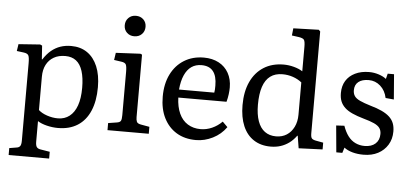

<svg xmlns="http://www.w3.org/2000/svg" viewBox="-60 -896 2650 1242"><g transform="rotate(5 1265.5 -275.0)"><path d="M34 216V171L82 163Q97 161 104 151Q111 141 111 116V-388Q111 -426 104 -438Q97 -450 74 -453L28 -459L35 -504L175 -514L188 -508L194 -419H197Q220 -455 247 -477.5Q274 -500 306 -511Q338 -522 376 -522Q437 -522 480.5 -492Q524 -462 547.5 -406Q571 -350 571 -271Q571 -181 543.5 -117Q516 -53 463.5 -19.5Q411 14 336 14Q300 14 263.5 5Q227 -4 204 -19V114Q204 138 211 148.5Q218 159 236 162L297 172V216ZM330 -48Q374 -48 405.5 -72.5Q437 -97 453.5 -143.5Q470 -190 470 -258Q470 -323 456 -367Q442 -411 414 -432.5Q386 -454 344 -454Q300 -454 269 -436Q238 -418 221 -385.5Q204 -353 204 -307V-91Q224 -72 259.5 -60Q295 -48 330 -48Z M657 0V-46L714 -55Q733 -58 738.5 -68Q744 -78 744 -105V-386Q744 -422 737.5 -434Q731 -446 708 -449L660 -456L667 -503L826 -511L837 -506V-101Q837 -82 842 -70.5Q847 -59 869 -55L925 -45V0ZM776 -620Q747 -620 728 -638.5Q709 -657 709 -686Q709 -715 728 -734Q747 -753 776 -753Q806 -753 825 -734.5Q844 -716 844 -687Q844 -658 825 -639Q806 -620 776 -620Z M1232 14Q1159 14 1106 -18Q1053 -50 1023.5 -108.5Q994 -167 994 -247Q994 -331 1024.5 -392.5Q1055 -454 1110 -488Q1165 -522 1238 -522Q1293 -522 1334.5 -500Q1376 -478 1398.5 -437.5Q1421 -397 1421 -344Q1421 -324 1418 -300Q1415 -276 1408 -250H1095Q1097 -190 1116.5 -147Q1136 -104 1172 -81.5Q1208 -59 1256 -59Q1294 -59 1330 -75Q1366 -91 1395 -120L1428 -87Q1394 -39 1341 -12.5Q1288 14 1232 14ZM1095 -302H1324Q1326 -312 1326.5 -323.5Q1327 -335 1327 -348Q1327 -410 1302 -441Q1277 -472 1227 -472Q1189 -472 1161.5 -453Q1134 -434 1117 -396Q1100 -358 1095 -302Z M1717 14Q1653 14 1607 -16Q1561 -46 1537 -102.5Q1513 -159 1513 -238Q1513 -326 1542.5 -389.5Q1572 -453 1626.5 -487.5Q1681 -522 1756 -522Q1789 -522 1822.5 -513Q1856 -504 1879 -489V-648Q1879 -683 1871.5 -693.5Q1864 -704 1836 -708L1792 -714L1797 -761L1962 -766L1972 -756V-95Q1972 -71 1978.5 -62.5Q1985 -54 2005 -50L2054 -41V3L1899 9L1886 -71H1883Q1862 -42 1836.5 -23.5Q1811 -5 1781.5 4.5Q1752 14 1717 14ZM1746 -55Q1786 -55 1815.5 -74Q1845 -93 1862 -127.5Q1879 -162 1879 -207V-417Q1854 -437 1821.5 -448Q1789 -459 1754 -459Q1706 -459 1674.5 -435.5Q1643 -412 1627.5 -365.5Q1612 -319 1612 -249Q1612 -186 1627.5 -142.5Q1643 -99 1673 -77Q1703 -55 1746 -55Z M2144 14 2128 -159 2181 -162Q2195 -122 2215 -95.5Q2235 -69 2262.5 -56Q2290 -43 2322 -43Q2367 -43 2392.5 -66Q2418 -89 2418 -129Q2418 -152 2407 -167.5Q2396 -183 2370 -195Q2344 -207 2300 -219Q2258 -231 2227 -245Q2196 -259 2177 -277Q2158 -295 2149 -317.5Q2140 -340 2140 -371Q2140 -417 2160.5 -450.5Q2181 -484 2220 -503Q2259 -522 2311 -522Q2343 -522 2373.5 -512Q2404 -502 2422 -487L2431 -522H2472L2485 -359L2431 -364Q2421 -412 2388.5 -441Q2356 -470 2313 -470Q2270 -470 2246 -451Q2222 -432 2222 -396Q2222 -374 2232.5 -358.5Q2243 -343 2269 -331Q2295 -319 2338 -306Q2381 -294 2412 -279.5Q2443 -265 2462.5 -247Q2482 -229 2491 -206Q2500 -183 2500 -152Q2500 -103 2477 -65.5Q2454 -28 2414 -7Q2374 14 2320 14Q2281 14 2248.5 5Q2216 -4 2194 -21L2183 14Z"/></g></svg>

Font: Literata 18pt
Style: Regular
Weight: 400
Designer: Latin by Veronika Burian and Jose Scaglione. Greek by Irene Vlachou. Cyrillic by Vera Evstafieva.
Foundry: TypeTogether
Version: Version 3.103;gftools[0.9.29]